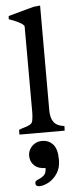

<svg xmlns="http://www.w3.org/2000/svg" viewBox="-63 -704 409 1018"><g transform="rotate(-5 142.0 -195.0)"><path d="M191.4 -114.3Q191.4 -73.2 208.3 -51Q225.1 -28.8 264.2 -24.4Q264.2 -17.1 263.7 -9.8Q263.2 -2.4 263.2 0H22.9L22.5 -24.4Q26.9 -27.3 33.9 -29.8Q41 -32.2 48.3 -34.2Q69.8 -40 82 -47.1Q94.2 -54.2 96.7 -68.4Q100.6 -89.4 100.6 -111.3L100.1 -570.8Q94.2 -580.6 76.4 -590.1Q58.6 -599.6 41.5 -606.2Q24.4 -612.8 19.5 -614.3L20.5 -631.3L156.2 -668.5L191.4 -671.9ZM219.7 152.3Q219.7 193.4 200.7 222.7Q181.6 252 154.5 266.8Q127.4 281.7 104.5 281.7Q94.7 281.7 89.4 277.6Q84 273.4 84 263.2Q84 256.3 89.1 252.4Q94.2 248.5 104.5 244.1Q123 236.3 134 225.1Q145 213.9 145 188.5Q106.4 188.5 85.2 168Q64 147.5 64 116.2Q64 97.7 73.5 81.1Q83 64.5 100.1 54.2Q117.2 43.9 138.7 43.9Q174.3 43.9 197 68.8Q219.7 93.8 219.7 152.3Z"/></g></svg>

Font: Radley
Style: Regular
Weight: 400
Designer: Vernon Adams
Foundry: Vernon Adams
Version: Version 1.003; ttfautohint (v1.6)